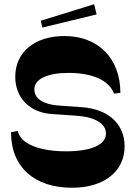

<svg xmlns="http://www.w3.org/2000/svg" viewBox="-20 -878 644 906"><path d="M320 8C471 8 568 -69 568 -188C568 -292 492 -363 368 -372L256 -380C185 -385 142 -413 142 -456C142 -505 203 -534 304 -534C417 -534 496 -498 518 -436L548 -440C548 -602 444 -708 284 -708C144 -708 52 -632 52 -516C52 -417 119 -347 224 -340L340 -332C428 -326 480 -295 480 -248C480 -195 411 -164 292 -164C164 -164 76 -200 64 -260L32 -254C32 -88 144 8 320 8ZM172 -780 180 -748 436 -810 424 -858Z"/></svg>

Font: Ribes
Style: Bold
Weight: 900
Designer: Luigi Gorlero
Foundry: Collletttivo
Version: Version 2.100;Glyphs 3.1.2 (3151)